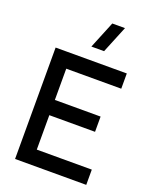

<svg xmlns="http://www.w3.org/2000/svg" viewBox="-175 -1070 930 1166"><g transform="rotate(20 290.0 -487.5)"><path d="M272 -800H354L425.5 -975H343.5ZM530 0V-98.5H174.5V-321H470V-419.5H174.5V-621.5H530V-720H70V0Z"/></g></svg>

Font: Manrope SemiBold
Style: Regular
Weight: 600
Designer: Mikhail Sharanda
Foundry: Mikhail Sharanda
Version: Version 4.505